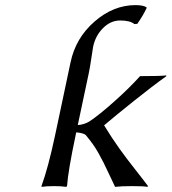

<svg xmlns="http://www.w3.org/2000/svg" viewBox="-20 -728 671 751"><path d="M195.8 -200.2 255.9 -483.9Q275.9 -579.6 349.9 -643.8Q423.8 -708 509.8 -708Q541 -708 553.2 -699.2V-695.8Q540 -668 517.1 -634.8L505.9 -633.8Q488.3 -647.9 450.2 -647.9Q412.6 -647.9 382.8 -617.9Q353 -587.9 344.2 -544.9Q342.8 -538.1 337.2 -499.8Q331.5 -461.4 327.1 -440.9L284.2 -238.8Q310.5 -240.7 331.1 -253.9Q367.2 -277.8 427 -331.1Q486.8 -384.3 527.8 -430.2Q609.9 -430.2 629.9 -433.1L630.9 -430.2Q578.1 -392.6 504.2 -333.5Q430.2 -274.4 387.2 -237.8Q418.9 -186 446.8 -147.2Q474.6 -108.4 507.8 -66.4Q541 -24.4 559.1 0L556.2 2.9Q543 0 497.1 0Q453.1 0 430.2 2.9Q420.4 -17.6 405.8 -48.6Q391.1 -79.6 384.3 -93.3Q377.4 -106.9 366.2 -127.2Q355 -147.5 343.3 -163.8Q331.5 -180.2 315.9 -199.2Q310.5 -204.6 298.3 -207.3Q286.1 -210 277.8 -210L275.9 -199.2Q246.6 -61.5 242.2 0L238.8 2.9Q220.2 0 191.9 0Q161.1 0 143.1 2.9L142.1 0Q168 -69.8 195.8 -200.2Z"/></svg>

Font: Linear Smooth
Style: Italic
Weight: 400
Designer: Philipp H. Poll, Flanker
Foundry: Philipp H. Poll, reworked by Flanker
Version: Version 1.061 | FøM Fix